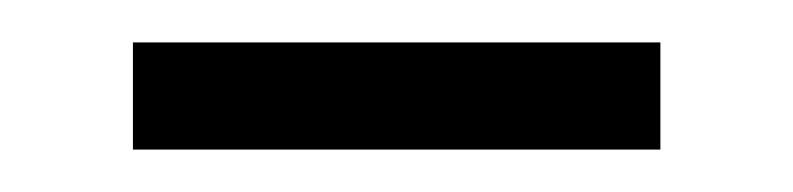

<svg xmlns="http://www.w3.org/2000/svg" viewBox="-20 -315 376 91"><path d="M43 -244.1V-294.9H293V-244.1Z"/></svg>

Font: GenYoMin TW TTF Light
Style: Regular
Weight: 300
Version: Version 1.300